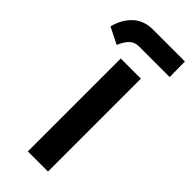

<svg xmlns="http://www.w3.org/2000/svg" viewBox="-289 -774 809 809"><g transform="rotate(45 115.0 -370.0)"><path d="M97.2 -555.4H178.2H197.8V-538.8V-18.5V-1.9H178.2H97.2H77.6V-18.5V-538.8V-555.4ZM88.4 -737.8H277.8L278.8 -646H98.1Q70.3 -646 54.2 -630.1Q38.1 -614.3 24.9 -584L-48.8 -620.6Q-34.2 -674.8 0 -706.3Q34.2 -737.8 88.4 -737.8Z"/></g></svg>

Font: Shabnam FD
Style: Bold-FD
Weight: 700
Foundry: DejaVu fonts team - Redesigned by Saber Rastikerdar - Based on Vazir font
Version: Version 5.0.1